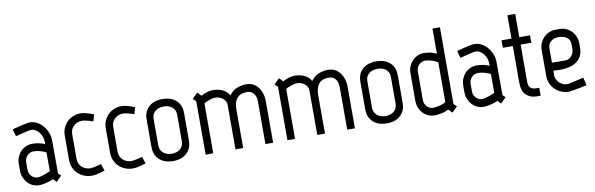

<svg xmlns="http://www.w3.org/2000/svg" viewBox="-48 -1128 4875 1572"><g transform="rotate(-10 2389.0 -341.5)"><path d="M284 -243Q284 -244 275.5 -248.5Q267 -253 253 -258Q239 -263 220 -267Q201 -271 180 -271Q149 -271 127.5 -248Q106 -225 106 -194V-132Q106 -100 127.5 -77.5Q149 -55 179 -55Q190 -55 208 -60Q226 -65 243 -71Q262 -78 284 -88ZM347 -57 369 -37 324 8 297 -19Q266 -4 232 3Q198 10 180 10Q151 10 126 -1.5Q101 -13 83 -33Q65 -53 54.5 -79.5Q44 -106 44 -136V-191Q44 -220 54.5 -246Q65 -272 83 -291.5Q101 -311 126 -322.5Q151 -334 180 -334Q186 -334 198.5 -333.5Q211 -333 226 -330.5Q241 -328 256.5 -323.5Q272 -319 285 -312V-333Q285 -354 277.5 -375Q270 -396 257 -412Q244 -428 226.5 -438Q209 -448 190 -448Q183 -448 162.5 -443Q142 -438 119 -433Q93 -426 61 -418L44 -478Q77 -487 106 -494Q131 -500 155 -505Q179 -510 190 -510Q222 -510 250.5 -495Q279 -480 300 -455Q321 -430 333.5 -398.5Q346 -367 346 -333Z M517 -151Q517 -106 546.5 -80Q576 -54 616 -54Q624 -54 639.5 -56.5Q655 -59 670 -63Q688 -67 707 -73L726 -15Q705 -8 686 -3Q669 2 650 5Q631 8 616 8Q583 8 553.5 -4Q524 -16 502 -37Q480 -58 467.5 -87Q455 -116 455 -151V-354Q455 -388 467.5 -417Q480 -446 501.5 -467Q523 -488 552.5 -499.5Q582 -511 615 -511Q631 -511 649 -506.5Q667 -502 684 -497Q702 -491 722 -483L706 -428Q690 -434 673 -438Q659 -442 643 -445.5Q627 -449 615 -449Q575 -449 546 -423Q517 -397 517 -354Z M858 -151Q858 -106 887.5 -80Q917 -54 957 -54Q965 -54 980.5 -56.5Q996 -59 1011 -63Q1029 -67 1048 -73L1067 -15Q1046 -8 1027 -3Q1010 2 991 5Q972 8 957 8Q924 8 894.5 -4Q865 -16 843 -37Q821 -58 808.5 -87Q796 -116 796 -151V-354Q796 -388 808.5 -417Q821 -446 842.5 -467Q864 -488 893.5 -499.5Q923 -511 956 -511Q972 -511 990 -506.5Q1008 -502 1025 -497Q1043 -491 1063 -483L1047 -428Q1031 -434 1014 -438Q1000 -442 984 -445.5Q968 -449 956 -449Q916 -449 887 -423Q858 -397 858 -354Z M1391 -358Q1391 -388 1380.5 -405.5Q1370 -423 1354.5 -432.5Q1339 -442 1322.5 -445Q1306 -448 1294 -448Q1282 -448 1265 -445Q1248 -442 1232.5 -432.5Q1217 -423 1206 -405.5Q1195 -388 1195 -358V-147Q1195 -117 1206 -99Q1217 -81 1232.5 -71.5Q1248 -62 1265 -58.5Q1282 -55 1294 -55Q1306 -55 1322.5 -58.5Q1339 -62 1354.5 -71.5Q1370 -81 1380.5 -99Q1391 -117 1391 -147ZM1449 -140Q1449 -93 1432 -64.5Q1415 -36 1390.5 -20Q1366 -4 1339.5 1Q1313 6 1294 6Q1275 6 1248 1Q1221 -4 1196.5 -20Q1172 -36 1155 -64.5Q1138 -93 1138 -140V-365Q1138 -412 1155 -440.5Q1172 -469 1196.5 -484.5Q1221 -500 1248 -505Q1275 -510 1294 -510Q1313 -510 1339.5 -505Q1366 -500 1390.5 -484.5Q1415 -469 1432 -440.5Q1449 -412 1449 -365Z M1812 -373Q1812 -388 1804 -401.5Q1796 -415 1783.5 -425Q1771 -435 1754.5 -440.5Q1738 -446 1721 -446Q1713 -446 1700.5 -443.5Q1688 -441 1674.5 -436.5Q1661 -432 1648.5 -426.5Q1636 -421 1627 -415V0H1564V-444L1539 -468L1584 -512L1614 -481Q1640 -495 1665 -502.5Q1690 -510 1715 -510Q1757 -510 1793.5 -493Q1830 -476 1848 -442Q1877 -482 1915.5 -496Q1954 -510 1989 -510Q2026 -510 2052 -494.5Q2078 -479 2094 -455Q2110 -431 2117.5 -403.5Q2125 -376 2125 -352V0H2061V-352Q2061 -369 2057.5 -385.5Q2054 -402 2045 -415.5Q2036 -429 2021.5 -437.5Q2007 -446 1986 -446Q1929 -446 1902.5 -413.5Q1876 -381 1876 -321V0H1812Z M2492 -373Q2492 -388 2484 -401.5Q2476 -415 2463.5 -425Q2451 -435 2434.5 -440.5Q2418 -446 2401 -446Q2393 -446 2380.5 -443.5Q2368 -441 2354.5 -436.5Q2341 -432 2328.5 -426.5Q2316 -421 2307 -415V0H2244V-444L2219 -468L2264 -512L2294 -481Q2320 -495 2345 -502.5Q2370 -510 2395 -510Q2437 -510 2473.5 -493Q2510 -476 2528 -442Q2557 -482 2595.5 -496Q2634 -510 2669 -510Q2706 -510 2732 -494.5Q2758 -479 2774 -455Q2790 -431 2797.5 -403.5Q2805 -376 2805 -352V0H2741V-352Q2741 -369 2737.5 -385.5Q2734 -402 2725 -415.5Q2716 -429 2701.5 -437.5Q2687 -446 2666 -446Q2609 -446 2582.5 -413.5Q2556 -381 2556 -321V0H2492Z M3168 -358Q3168 -388 3157.5 -405.5Q3147 -423 3131.5 -432.5Q3116 -442 3099.5 -445Q3083 -448 3071 -448Q3059 -448 3042 -445Q3025 -442 3009.5 -432.5Q2994 -423 2983 -405.5Q2972 -388 2972 -358V-147Q2972 -117 2983 -99Q2994 -81 3009.5 -71.5Q3025 -62 3042 -58.5Q3059 -55 3071 -55Q3083 -55 3099.5 -58.5Q3116 -62 3131.5 -71.5Q3147 -81 3157.5 -99Q3168 -117 3168 -147ZM3226 -140Q3226 -93 3209 -64.5Q3192 -36 3167.5 -20Q3143 -4 3116.5 1Q3090 6 3071 6Q3052 6 3025 1Q2998 -4 2973.5 -20Q2949 -36 2932 -64.5Q2915 -93 2915 -140V-365Q2915 -412 2932 -440.5Q2949 -469 2973.5 -484.5Q2998 -500 3025 -505Q3052 -510 3071 -510Q3090 -510 3116.5 -505Q3143 -500 3167.5 -484.5Q3192 -469 3209 -440.5Q3226 -412 3226 -365Z M3571 -414Q3541 -432 3511.5 -439Q3482 -446 3467 -446Q3436 -446 3414.5 -423Q3393 -400 3393 -368V-131Q3393 -99 3414.5 -76.5Q3436 -54 3466 -54Q3475 -54 3490.5 -56.5Q3506 -59 3522.5 -63Q3539 -67 3552.5 -72.5Q3566 -78 3571 -85ZM3572 -694H3634V-56L3659 -32L3614 12L3584 -18Q3554 -3 3520.5 3Q3487 9 3467 9Q3438 9 3413.5 -2Q3389 -13 3370.5 -32.5Q3352 -52 3341.5 -78.5Q3331 -105 3331 -135V-365Q3331 -395 3341.5 -421Q3352 -447 3370.5 -466.5Q3389 -486 3413.5 -497.5Q3438 -509 3467 -509Q3482 -509 3509.5 -505.5Q3537 -502 3572 -485Z M3979 -243Q3979 -244 3970.5 -248.5Q3962 -253 3948 -258Q3934 -263 3915 -267Q3896 -271 3875 -271Q3844 -271 3822.5 -248Q3801 -225 3801 -194V-132Q3801 -100 3822.5 -77.5Q3844 -55 3874 -55Q3885 -55 3903 -60Q3921 -65 3938 -71Q3957 -78 3979 -88ZM4042 -57 4064 -37 4019 8 3992 -19Q3961 -4 3927 3Q3893 10 3875 10Q3846 10 3821 -1.5Q3796 -13 3778 -33Q3760 -53 3749.5 -79.5Q3739 -106 3739 -136V-191Q3739 -220 3749.5 -246Q3760 -272 3778 -291.5Q3796 -311 3821 -322.5Q3846 -334 3875 -334Q3881 -334 3893.5 -333.5Q3906 -333 3921 -330.5Q3936 -328 3951.5 -323.5Q3967 -319 3980 -312V-333Q3980 -354 3972.5 -375Q3965 -396 3952 -412Q3939 -428 3921.5 -438Q3904 -448 3885 -448Q3878 -448 3857.5 -443Q3837 -438 3814 -433Q3788 -426 3756 -418L3739 -478Q3772 -487 3801 -494Q3826 -500 3850 -505Q3874 -510 3885 -510Q3917 -510 3945.5 -495Q3974 -480 3995 -455Q4016 -430 4028.5 -398.5Q4041 -367 4041 -333Z M4195 -439H4112V-501H4195V-695H4260V-501H4349V-439H4260V-128Q4260 -92 4278 -78.5Q4296 -65 4321 -65H4349V1H4316Q4265 1 4230 -30.5Q4195 -62 4195 -133Z M4597 -248Q4628 -248 4649.5 -272.5Q4671 -297 4671 -329V-370Q4671 -391 4663 -405.5Q4655 -420 4641.5 -429Q4628 -438 4610 -442Q4592 -446 4573 -446Q4539 -446 4513 -425.5Q4487 -405 4487 -370V-249ZM4422 -365Q4422 -395 4433 -421.5Q4444 -448 4463 -467.5Q4482 -487 4507.5 -498.5Q4533 -510 4562 -510H4595Q4624 -510 4649.5 -499Q4675 -488 4694 -468.5Q4713 -449 4724 -422.5Q4735 -396 4735 -365V-333Q4735 -290 4720 -261Q4705 -232 4678.5 -214Q4652 -196 4617 -188Q4582 -180 4543 -180Q4515 -180 4487 -183V-133Q4494 -98 4521.5 -76Q4549 -54 4584 -54Q4586 -54 4607.5 -58.5Q4629 -63 4654 -69Q4683 -75 4718 -84L4734 -18Q4696 -10 4664 -4Q4637 1 4613 5Q4589 9 4584 9Q4551 9 4521.5 -3Q4492 -15 4470 -36Q4448 -57 4435 -86Q4422 -115 4422 -150Z"/></g></svg>

Font: Marvel
Style: Bold
Weight: 700
Designer: Carolina Trebol
Foundry: Carolina Trebol
Version: Version 1.001